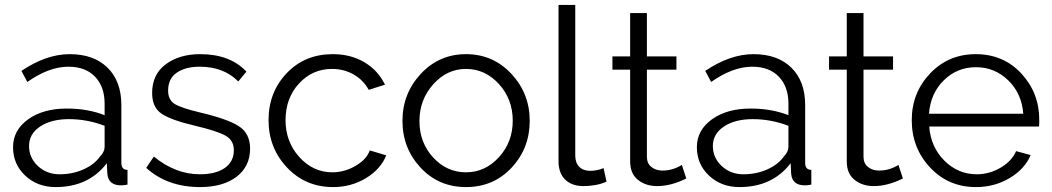

<svg xmlns="http://www.w3.org/2000/svg" viewBox="-20 -750 4272 780"><path d="M206 10Q132 10 82.5 -36.5Q33 -83 33 -152Q33 -221 94 -265Q155 -309 251 -309Q337 -309 405 -282V-329Q405 -398 366 -438.5Q327 -479 258 -479Q179 -479 91 -417L67 -462Q168 -530 263 -530Q361 -530 417 -475Q473 -420 473 -323V-88Q473 -60 498 -60V0Q482 3 472 3Q419 3 416 -46L414 -87Q340 10 206 10ZM222 -42Q275 -42 319.5 -62Q364 -82 387 -115Q405 -133 405 -154V-239Q334 -266 260 -266Q188 -266 143 -236Q98 -206 98 -157Q98 -109 134 -75.5Q170 -42 222 -42Z M793 10Q660 10 574 -68L605 -114Q693 -42 792 -42Q856 -42 893 -67.5Q930 -93 930 -140Q930 -180 896 -199Q862 -218 773 -239Q675 -262 636.5 -288Q598 -314 598 -372Q598 -448 653.5 -489Q709 -530 793 -530Q915 -530 981 -459L948 -419Q889 -479 791 -479Q734 -479 698.5 -455Q663 -431 663 -382Q663 -344 690 -327.5Q717 -311 793 -293Q904 -267 950 -237.5Q996 -208 996 -146Q996 -74 941 -32Q886 10 793 10Z M1332 -530Q1405 -530 1460.5 -497Q1516 -464 1544 -406L1478 -385Q1456 -425 1416.5 -447.5Q1377 -470 1329 -470Q1249 -470 1194.5 -410.5Q1140 -351 1140 -262Q1140 -174 1196 -112Q1252 -50 1330 -50Q1380 -50 1425 -76.5Q1470 -103 1482 -139L1549 -119Q1527 -63 1467 -26.5Q1407 10 1333 10Q1221 10 1146 -69.5Q1071 -149 1071 -262Q1071 -375 1144.5 -452.5Q1218 -530 1332 -530Z M1873 10Q1762 10 1688.5 -69Q1615 -148 1615 -259Q1615 -370 1689.5 -450Q1764 -530 1873 -530Q1983 -530 2057.5 -450Q2132 -370 2132 -259Q2132 -148 2058.5 -69Q1985 10 1873 10ZM1873 -470Q1796 -470 1740 -407.5Q1684 -345 1684 -258Q1684 -171 1739.5 -110.5Q1795 -50 1873 -50Q1951 -50 2007 -111.5Q2063 -173 2063 -260Q2063 -347 2007 -408.5Q1951 -470 1873 -470Z M2249 -95V-730H2317V-118Q2317 -89 2333 -72.5Q2349 -56 2378 -56Q2405 -56 2432 -67L2444 -12Q2403 6 2350 6Q2303 6 2276 -20.5Q2249 -47 2249 -95Z M2750 -80 2768 -25Q2706 6 2650 6Q2603 6 2571.5 -19.5Q2540 -45 2540 -94V-467H2468V-521H2540V-697H2608V-521H2728V-467H2608V-113Q2608 -86 2626.5 -71.5Q2645 -57 2671 -57Q2713 -57 2750 -80Z M2984 10Q2910 10 2860.5 -36.5Q2811 -83 2811 -152Q2811 -221 2872 -265Q2933 -309 3029 -309Q3115 -309 3183 -282V-329Q3183 -398 3144 -438.5Q3105 -479 3036 -479Q2957 -479 2869 -417L2845 -462Q2946 -530 3041 -530Q3139 -530 3195 -475Q3251 -420 3251 -323V-88Q3251 -60 3276 -60V0Q3260 3 3250 3Q3197 3 3194 -46L3192 -87Q3118 10 2984 10ZM3000 -42Q3053 -42 3097.5 -62Q3142 -82 3165 -115Q3183 -133 3183 -154V-239Q3112 -266 3038 -266Q2966 -266 2921 -236Q2876 -206 2876 -157Q2876 -109 2912 -75.5Q2948 -42 3000 -42Z M3630 -80 3648 -25Q3586 6 3530 6Q3483 6 3451.5 -19.5Q3420 -45 3420 -94V-467H3348V-521H3420V-697H3488V-521H3608V-467H3488V-113Q3488 -86 3506.5 -71.5Q3525 -57 3551 -57Q3593 -57 3630 -80Z M3945 10Q3833 10 3758.5 -69.5Q3684 -149 3684 -262Q3684 -373 3758.5 -451.5Q3833 -530 3944 -530Q4056 -530 4129 -451.5Q4202 -373 4202 -263Q4202 -240 4201 -236H3755Q3761 -153 3816.5 -97.5Q3872 -42 3948 -42Q3999 -42 4044.5 -68.5Q4090 -95 4108 -136L4167 -120Q4143 -63 4081.5 -26.5Q4020 10 3945 10ZM3754 -288H4137Q4131 -370 4076 -423.5Q4021 -477 3945 -477Q3868 -477 3814 -423.5Q3760 -370 3754 -288Z"/></svg>

Font: Raleway
Style: Regular
Weight: 400
Designer: Matt McInerney, Pablo Impallari, Rodrigo Fuenzalida
Foundry: Matt McInerney, Pablo Impallari, Rodrigo Fuenzalida
Version: Version 1.000;PS 001.001;hotconv 1.0.56; ttfautohint (v1.5)